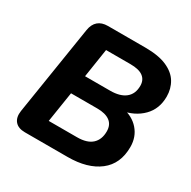

<svg xmlns="http://www.w3.org/2000/svg" viewBox="-157 -859 1009 1013"><g transform="rotate(30 347.5 -352.5)"><path d="M120 0Q79 0 59.5 -23Q40 -46 46 -87L132 -630Q138 -667 160 -686Q182 -705 219 -705H447Q528 -705 578 -683Q628 -661 651 -623Q674 -585 674 -537Q674 -462 626.5 -414Q579 -366 502 -353V-369Q567 -357 604 -314.5Q641 -272 641 -211Q641 -108 571 -54Q501 0 380 0ZM199 -115H371Q432 -115 462 -142.5Q492 -170 492 -220Q492 -260 465 -280Q438 -300 388 -300H228ZM247 -415H400Q460 -415 492.5 -441Q525 -467 525 -517Q525 -552 500 -571Q475 -590 422 -590H274Z"/></g></svg>

Font: Nunito ExtraLight ExtraBold
Style: Italic
Weight: 800
Italic angle: -9°
Version: Version 3.602